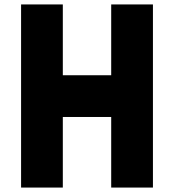

<svg xmlns="http://www.w3.org/2000/svg" viewBox="-20 -845 784 865"><path d="M669 -825H481V-506H263V-825H75V0H263V-318H481V0H669Z"/></svg>

Font: Sztylet
Style: Bd
Weight: 700
Foundry: Cannot Into Space Fonts, PlusOne Fonts
Version: Version 0.12